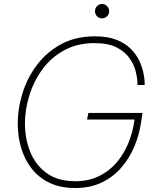

<svg xmlns="http://www.w3.org/2000/svg" viewBox="-20 -932 801 962"><path d="M357 10Q282 10 228 -16Q174 -42 138.5 -87.5Q103 -133 86 -191Q69 -249 69 -312Q69 -390 93.5 -467.5Q118 -545 167 -609Q216 -673 288 -711.5Q360 -750 455 -750Q520 -750 564 -732.5Q608 -715 635.5 -687Q663 -659 677.5 -628Q692 -597 698 -569Q704 -541 704.5 -523.5Q705 -506 705 -506H669Q669 -506 668 -527Q667 -548 658.5 -579.5Q650 -611 627.5 -642.5Q605 -674 563 -695Q521 -716 453 -716Q368 -716 302.5 -680.5Q237 -645 193.5 -586Q150 -527 127.5 -455.5Q105 -384 105 -313Q105 -237 131.5 -171Q158 -105 214 -64.5Q270 -24 357 -24Q424 -24 476 -49.5Q528 -75 564.5 -118Q601 -161 623 -214.5Q645 -268 653 -325L657 -354L685 -333H416L423 -366H694L686 -314Q677 -255 653 -197.5Q629 -140 588.5 -93Q548 -46 490.5 -18Q433 10 357 10ZM491 -840Q476 -840 466 -850.5Q456 -861 456 -876Q456 -890 466 -901Q476 -912 491 -912Q506 -912 516.5 -901Q527 -890 527 -876Q527 -861 516.5 -850.5Q506 -840 491 -840Z"/></svg>

Font: Be Vietnam Pro Variable Thin
Style: Italic
Weight: 100
Italic angle: -12°
Designer: Lam Bao, Tony Le, Vietanh Nguyen
Foundry: Yellow Type Foundry
Version: Version 1.002